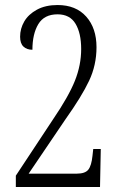

<svg xmlns="http://www.w3.org/2000/svg" viewBox="-20 -744 474 764"><path d="M43 -45 191 -269Q253 -360 278 -422.5Q303 -485 303 -549Q303 -612 280.5 -649.5Q258 -687 209 -687Q156 -687 132.5 -648Q109 -609 109 -546Q87 -546 73.5 -558.5Q60 -571 60 -598Q60 -630 76.5 -658.5Q93 -687 127 -705.5Q161 -724 209 -724Q282 -724 323 -678Q364 -632 364 -556Q364 -485 334.5 -422.5Q305 -360 241 -270L94 -53H285Q319 -53 331.5 -69Q344 -85 348 -124L351 -151H381L378 0H43Z"/></svg>

Font: Noto Serif CondLight
Style: Regular
Weight: 300
Width: 3
Designer: Monotype Design Team
Foundry: Monotype Imaging Inc.
Version: Version 1.001